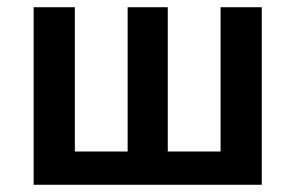

<svg xmlns="http://www.w3.org/2000/svg" viewBox="-20 -511 817 531"><path d="M73 0V-491H187V-92H333V-491H444V-92H590V-491H704V0Z"/></svg>

Font: Giro Sans Semibold
Style: Regular
Weight: 600
Designer: Paul D. Hunt
Foundry: Adobe Systems Incorporated
Version: Version 1.000;PS 1.0;hotconv 1.0.88;makeotf.lib2.5.647800